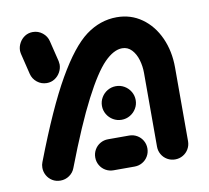

<svg xmlns="http://www.w3.org/2000/svg" viewBox="-65 -602 737 677"><g transform="rotate(-10 303.5 -263.5)"><path d="M43.7 -52.2Q43.7 -63 47.4 -71.9Q117.4 -254.4 174.6 -354.1Q231.9 -453.7 283.1 -491.7Q334.4 -529.6 393.7 -529.6Q444.1 -529.6 483.3 -501.7Q522.6 -473.7 544.3 -425.7Q565.9 -377.8 565.9 -319.6V-55.6Q565.9 -40.4 558.5 -27.6Q551.1 -14.8 538.3 -7.4Q525.6 0 510.4 0Q495.2 0 482.4 -7.4Q469.6 -14.8 462.2 -27.6Q454.8 -40.4 454.8 -55.6V-319.6Q454.8 -343.7 448.1 -366.3Q441.5 -388.9 427.6 -403.7Q413.7 -418.5 393.7 -418.5Q363.3 -418.5 329.6 -384.3Q295.9 -350 251.9 -265Q207.8 -180 151.1 -32.2Q145.2 -16.3 130.9 -6.5Q116.7 3.3 99.3 3.3Q83 3.3 70.4 -4.4Q57.8 -12.2 50.7 -25Q43.7 -37.8 43.7 -52.2ZM233.7 -55.6Q233.7 -70.7 241.1 -83.5Q248.5 -96.3 261.3 -103.7Q274.1 -111.1 289.3 -111.1H364.8Q380 -111.1 392.8 -103.7Q405.6 -96.3 413 -83.5Q420.4 -70.7 420.4 -55.6Q420.4 -40.4 413 -27.6Q405.6 -14.8 392.8 -7.4Q380 0 364.8 0H289.3Q274.1 0 261.3 -7.4Q248.5 -14.8 241.1 -27.6Q233.7 -40.4 233.7 -55.6ZM57.4 -386.3 39.3 -460.7Q37.8 -468.1 37.8 -472.6Q37.8 -486.7 45 -500Q52.2 -513.3 64.8 -521.5Q77.4 -529.6 93.3 -529.6Q112.6 -529.6 127.8 -517.6Q143 -505.6 147.4 -487L165.6 -412.6Q167 -405.2 167 -400.7Q167 -386.7 159.8 -373.3Q152.6 -360 140 -351.9Q127.4 -343.7 111.5 -343.7Q92.2 -343.7 77 -355.7Q61.9 -367.8 57.4 -386.3ZM288.5 -230.4Q288.5 -246.7 296.7 -260.6Q304.8 -274.4 318.7 -282.6Q332.6 -290.7 348.9 -290.7Q365.2 -290.7 379.1 -282.6Q393 -274.4 401.1 -260.6Q409.3 -246.7 409.3 -230.4Q409.3 -214.1 401.1 -200.4Q393 -186.7 379.1 -178.5Q365.2 -170.4 348.9 -170.4Q332.6 -170.4 318.7 -178.5Q304.8 -186.7 296.7 -200.4Q288.5 -214.1 288.5 -230.4Z"/></g></svg>

Font: 26F Galaxy Hebrew Black
Style: Regular
Weight: 900
Designer: C₂₉H₂₅N₃O₅
Version: Version 1.000